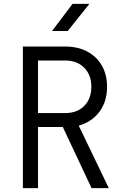

<svg xmlns="http://www.w3.org/2000/svg" viewBox="-20 -970 640 990"><path d="M98 0V-730H317Q382 -730 430.5 -704Q479 -678 505.5 -631.5Q532 -585 532 -522Q532 -446 492.5 -393.5Q453 -341 386 -322L541 0H452L304 -315H176V0ZM176 -387H317Q378 -387 414.5 -424Q451 -461 451 -523Q451 -584 414 -621Q377 -658 317 -658H176ZM248 -810 354 -950H441L329 -810Z"/></svg>

Font: JetBrains Mono NL Light
Style: Regular
Weight: 300
Monospace: yes
Designer: Philipp Nurullin, Konstantin Bulenkov
Foundry: JetBrains
Version: Version 2.305; ttfautohint (v1.8.4.7-5d5b)